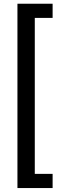

<svg xmlns="http://www.w3.org/2000/svg" viewBox="-20 -832 305 1005"><path d="M255.4 -738.3H162.1V78.1H255.4V152.3H71.3V-812.5H255.4Z"/></svg>

Font: Vazir UI
Style: Regular-UI
Weight: 400
Designer: Saber Rastikerdar
Foundry: Saber Rastikerdar
Version: Version 30.1.0